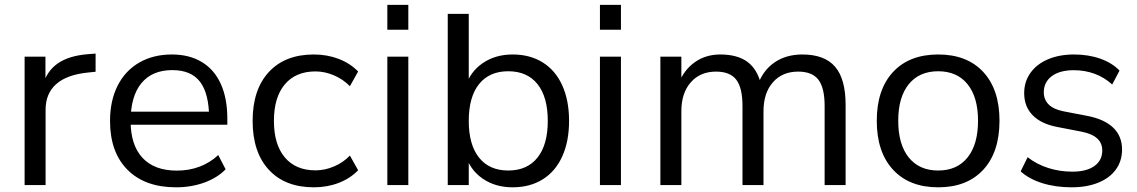

<svg xmlns="http://www.w3.org/2000/svg" viewBox="-20 -777 4771 806"><path d="M83.3 -539.1H170.8V-415.2H158Q176 -478.8 222.7 -510.9Q269.4 -543 347.2 -549.4L381.3 -552.1V-475.8L349.4 -472.5Q260.1 -463.4 215.8 -423.8Q171.4 -384.3 171.4 -316.5V0H83.3Z M441.9 -269.5Q441.9 -354.2 473.8 -417.3Q505.6 -480.3 564.5 -514.3Q623.3 -548.3 701.9 -548.3Q774.5 -548.3 827.1 -516.7Q879.6 -485.1 907 -424.5Q934.3 -363.9 934.3 -279.3V-253.4H509.6V-308.1H876.2L857.9 -281.1Q857.5 -384.3 819.9 -433.5Q782.3 -482.7 703.5 -482.7Q618.8 -482.7 573.5 -427.7Q528.3 -372.7 528.3 -268.9Q528.3 -168 578.2 -114.4Q628.1 -60.8 722.4 -60.8Q773.6 -60.8 817.6 -77.3Q861.7 -93.9 896.2 -126.1L927.1 -66.3Q892.9 -30.8 838.1 -10.7Q783.2 9.3 719 9.3Q588.5 9.3 515.2 -64.3Q441.9 -137.9 441.9 -269.5Z M1040.5 -269.5Q1040.5 -401.1 1108.6 -474.7Q1176.6 -548.3 1297.6 -548.3Q1353.4 -548.3 1401.8 -529.8Q1450.2 -511.2 1483.4 -476.8L1448.9 -415.2Q1419.8 -444.6 1381.5 -460.9Q1343.1 -477.2 1304.6 -477.2Q1221.4 -477.2 1175.7 -422.9Q1129.9 -368.5 1129.9 -269.5Q1129.9 -170.5 1175.7 -116.2Q1221.4 -61.9 1304.6 -61.9Q1343.8 -61.9 1382.1 -78.2Q1420.4 -94.5 1448.9 -123.9L1483.4 -62.3Q1450.2 -27.8 1402 -9.3Q1353.8 9.3 1297.6 9.3Q1176.6 9.3 1108.6 -64.3Q1040.5 -137.9 1040.5 -269.5Z M1606 -756.6H1694.1V-652.3H1606ZM1606 -539.1H1694.1V0H1606Z M1933.5 -128.4H1947.8V0H1859.6V-718.8H1947.8V-411.7L1933.5 -410.6Q1952.4 -474.7 2005.7 -511.5Q2059 -548.3 2132.1 -548.3Q2204.8 -548.3 2258.4 -514.9Q2311.9 -481.4 2340.4 -418.4Q2368.9 -355.3 2368.9 -269.5Q2368.9 -183.7 2340.4 -120.7Q2311.9 -57.6 2258.4 -24.2Q2204.8 9.3 2132.1 9.3Q2058.8 9.3 2005.7 -27.5Q1952.6 -64.3 1933.5 -128.4ZM2279.5 -269.5Q2279.5 -370 2236.3 -424Q2193.1 -477.9 2113.6 -477.9Q2034.2 -477.9 1991 -424Q1947.8 -370 1947.8 -269.5Q1947.8 -169.4 1991 -115.3Q2034.2 -61.2 2113.6 -61.2Q2193.1 -61.2 2236.3 -115.3Q2279.5 -169.4 2279.5 -269.5Z M2498.5 -756.6H2586.7V-652.3H2498.5ZM2498.5 -539.1H2586.7V0H2498.5Z M2752.2 -539.1H2840.3V-424H2827.6Q2850.6 -483 2896.5 -515.7Q2942.5 -548.3 3003.5 -548.3Q3075.8 -548.3 3117.8 -517.2Q3159.8 -486 3175.3 -420.8H3161.1Q3183.2 -482.1 3231.8 -515.2Q3280.3 -548.3 3348.3 -548.3Q3441.4 -548.3 3485.6 -496.9Q3529.8 -445.4 3529.8 -337V0H3441.7V-332.4Q3441.7 -408.4 3415.5 -442.4Q3389.4 -476.4 3330.7 -476.4Q3263.9 -476.4 3224.5 -431.4Q3185.1 -386.4 3185.1 -310.3V0H3096.9V-332.4Q3096.9 -408.4 3070.8 -442.4Q3044.7 -476.4 2986 -476.4Q2919.2 -476.4 2879.8 -431.4Q2840.3 -386.4 2840.3 -310.3V0H2752.2Z M3660.6 -270.1Q3660.6 -401.1 3728.9 -474.7Q3797.1 -548.3 3918.6 -548.3Q4039.7 -548.3 4107.8 -474.7Q4175.8 -401.1 4175.8 -270.1Q4175.8 -138.5 4107.8 -64.6Q4039.7 9.3 3918.6 9.3Q3797.1 9.3 3728.9 -64.6Q3660.6 -138.5 3660.6 -270.1ZM4085.7 -270.3Q4085.7 -368.9 4041.8 -423.4Q3997.9 -477.9 3918.4 -477.9Q3838.9 -477.9 3794.8 -423.4Q3750.7 -368.9 3750.7 -270.3Q3750.7 -170.8 3794.8 -116Q3838.9 -61.2 3918.4 -61.2Q3997.9 -61.2 4041.8 -116Q4085.7 -170.8 4085.7 -270.3Z M4264.6 -57.6 4293.9 -117.1Q4331.9 -87.2 4380.4 -71.8Q4428.8 -56.4 4481.4 -56.4Q4540.9 -56.4 4574 -79.9Q4607.2 -103.4 4607.2 -145.4Q4607.2 -176.4 4585.7 -196Q4564.2 -215.6 4519.5 -224.4L4418.8 -243.9Q4350.6 -256.8 4315 -293.3Q4279.4 -329.7 4279.4 -386Q4279.4 -434.1 4305.7 -471Q4331.9 -507.9 4379.4 -528.1Q4426.9 -548.3 4488.4 -548.3Q4549.7 -548.3 4599.5 -530.5Q4649.3 -512.6 4679.7 -480.6L4648.9 -422.2Q4616.5 -452 4575.4 -467.2Q4534.3 -482.3 4487.7 -482.3Q4428.8 -482.3 4395.3 -457.3Q4361.8 -432.3 4361.8 -389.5Q4361.8 -358.6 4382.4 -338.3Q4403.1 -317.9 4444.6 -309.7L4544.6 -290.5Q4616.8 -276.4 4653.6 -240.7Q4690.3 -205.1 4690.3 -149.2Q4690.3 -101.2 4664.3 -65.4Q4638.3 -29.5 4590.3 -10.1Q4542.2 9.3 4478.8 9.3Q4410.5 9.3 4354.9 -8.3Q4299.3 -25.9 4264.6 -57.6Z"/></svg>

Font: Min Sans VF VF
Style: Regular
Weight: 400
Designer: Jinseong-Kim, NotoSansCJK, Nunito
Foundry: Jinseong-Kim
Version: Version 1.420;Glyphs 3.1.2 (3151)